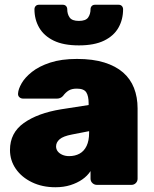

<svg xmlns="http://www.w3.org/2000/svg" viewBox="-20 -778 646 808"><path d="M213 10Q158 10 114.5 -11Q71 -32 46.5 -67.5Q22 -103 22 -147Q22 -219 80.5 -260.5Q139 -302 237 -318L353 -336V-343Q353 -374 343 -389.5Q333 -405 303 -405Q282 -405 269 -397Q256 -389 245 -374Q235 -363 219 -363H78Q68 -363 61.5 -369Q55 -375 56 -385Q57 -403 71 -427.5Q85 -452 114.5 -475.5Q144 -499 191 -514.5Q238 -530 304 -530Q371 -530 419 -515Q467 -500 498 -473Q529 -446 544 -407.5Q559 -369 559 -322V-26Q559 -15 551.5 -7.5Q544 0 533 0H388Q377 0 369 -7.5Q361 -15 361 -26V-58Q348 -38 326.5 -23Q305 -8 276.5 1Q248 10 213 10ZM271 -121Q296 -121 315 -131.5Q334 -142 344.5 -164Q355 -186 355 -219V-226L283 -212Q246 -205 231 -192Q216 -179 216 -162Q216 -150 223 -141Q230 -132 242.5 -126.5Q255 -121 271 -121ZM312 -587Q247 -587 206 -607Q165 -627 145 -661.5Q125 -696 125 -739Q125 -747 130 -752.5Q135 -758 144 -758H244Q253 -758 258 -752.5Q263 -747 263 -739Q263 -719 273 -704.5Q283 -690 312 -690Q341 -690 351 -704.5Q361 -719 361 -739Q361 -747 366 -752.5Q371 -758 380 -758H479Q488 -758 493 -752.5Q498 -747 498 -739Q498 -696 478.5 -661.5Q459 -627 418 -607Q377 -587 312 -587Z"/></svg>

Font: Rubik ExtraBold
Style: Regular
Weight: 800
Designer: Hubert and Fischer
Foundry: Hubert and Fischer
Version: Version 2.300;gftools[0.9.30]